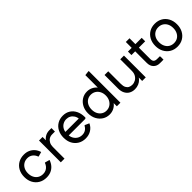

<svg xmlns="http://www.w3.org/2000/svg" viewBox="235 -1918 3120 3120"><g transform="rotate(-45 1794.5 -358.5)"><path d="M292 13Q217 13 160 -20.5Q103 -54 71 -113Q39 -172 39 -251Q39 -329 71 -388.5Q103 -448 160 -481Q217 -514 292 -514Q349 -514 394.5 -493.5Q440 -473 472.5 -435.5Q505 -398 521 -344L447 -323H436Q419 -374 380.5 -403.5Q342 -433 292 -433Q241 -433 203.5 -410Q166 -387 145 -346Q124 -305 124 -251Q124 -197 145 -155.5Q166 -114 203.5 -91Q241 -68 292 -68Q327 -68 356 -81Q385 -94 406.5 -119Q428 -144 440 -178H451L526 -157Q508 -103 474 -64.5Q440 -26 394.5 -6.5Q349 13 292 13Z M628 0V-501H710V-360L686 -375Q704 -433 753 -467Q802 -501 863 -501H914V-421H850Q809 -421 778.5 -401.5Q748 -382 730.5 -347.5Q713 -313 713 -267V0Z M1190 13Q1117 13 1061 -20.5Q1005 -54 973.5 -113Q942 -172 942 -251Q942 -329 973 -388.5Q1004 -448 1059.5 -481Q1115 -514 1187 -514Q1258 -514 1311.5 -480.5Q1365 -447 1395 -386Q1425 -325 1425 -244V-232L1410 -218H989V-297H1379L1339 -281Q1336 -329 1315 -363Q1294 -397 1261 -415.5Q1228 -434 1187 -434Q1143 -434 1106 -412.5Q1069 -391 1048 -352Q1027 -313 1027 -262V-242Q1027 -192 1048 -152.5Q1069 -113 1106 -90Q1143 -67 1190 -67Q1236 -67 1270 -89.5Q1304 -112 1323 -151H1335L1405 -120Q1377 -58 1320.5 -22.5Q1264 13 1190 13Z M1741 13Q1674 13 1620 -21Q1566 -55 1534.5 -114.5Q1503 -174 1503 -251Q1503 -327 1534.5 -386.5Q1566 -446 1620 -480Q1674 -514 1741 -514Q1793 -514 1836.5 -493Q1880 -472 1910.5 -435.5Q1941 -399 1955 -351V-150Q1941 -103 1910.5 -66Q1880 -29 1836.5 -8Q1793 13 1741 13ZM1747 -68Q1796 -68 1833 -91.5Q1870 -115 1891.5 -156Q1913 -197 1913 -251Q1913 -305 1891.5 -346Q1870 -387 1833 -410Q1796 -433 1747 -433Q1702 -433 1665.5 -410Q1629 -387 1608.5 -346Q1588 -305 1588 -251Q1588 -197 1608.5 -156Q1629 -115 1665.5 -91.5Q1702 -68 1747 -68ZM1916 0V-179L1931 -251L1912 -322V-720L1995 -730L1998 -722V0Z M2580 -501V0H2498V-141L2522 -126Q2508 -84 2478.5 -52.5Q2449 -21 2408.5 -4Q2368 13 2321 13Q2267 13 2225 -10Q2183 -33 2158.5 -78.5Q2134 -124 2134 -191V-501H2219V-213Q2219 -159 2235.5 -127.5Q2252 -96 2279.5 -82.5Q2307 -69 2342 -69Q2381 -69 2415.5 -88Q2450 -107 2472.5 -144Q2495 -181 2495 -235V-501Z M2905 0Q2840 0 2799 -41.5Q2758 -83 2758 -154V-636H2843V-161Q2843 -118 2862 -99.5Q2881 -81 2923 -81H2983L2988 -70V0ZM2672 -421V-501H2988V-421Z M3300 13Q3227 13 3171 -20.5Q3115 -54 3083 -113.5Q3051 -173 3051 -251Q3051 -329 3083 -388.5Q3115 -448 3171 -481Q3227 -514 3300 -514Q3374 -514 3430 -481Q3486 -448 3518 -388.5Q3550 -329 3550 -251Q3550 -173 3518 -113.5Q3486 -54 3430 -20.5Q3374 13 3300 13ZM3300 -68Q3349 -68 3385.5 -90.5Q3422 -113 3443 -154.5Q3464 -196 3464 -251Q3464 -307 3443 -347.5Q3422 -388 3385.5 -410.5Q3349 -433 3300 -433Q3252 -433 3215 -410.5Q3178 -388 3157 -347.5Q3136 -307 3136 -251Q3136 -196 3157 -154.5Q3178 -113 3215 -90.5Q3252 -68 3300 -68Z"/></g></svg>

Font: Fustat Medium
Style: Regular
Weight: 500
Designer: Mohamed Gaber, Khaled Hosny, Laura Garcia Mut
Foundry: Kief Type Foundry, Alif Type Foundry, Hard Type Foundry
Version: Version 1.007